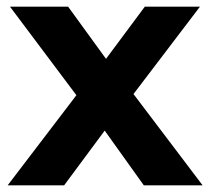

<svg xmlns="http://www.w3.org/2000/svg" viewBox="-20 -558 632 578"><path d="M3 0 244 -316 241 -230 10 -538H185L331 -337L265 -335L416 -538H582L350 -233V-317L590 0H413L260 -214L325 -205L173 0Z"/></svg>

Font: MOST Montserrat
Style: Bold
Weight: 700
Designer: Julieta Ulanovsky
Foundry: Julieta Ulanovsky
Version: Version 8.000;March 11, 2024;FontCreator 15.0.0.2926 64-bit